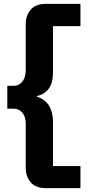

<svg xmlns="http://www.w3.org/2000/svg" viewBox="-20 -813 464 1000"><path d="M220 167Q166 167 140 136.5Q114 106 114 62V-168Q114 -206 96 -226.5Q78 -247 51 -247H18V-366H51Q79 -366 96.5 -388Q114 -410 114 -447V-688Q114 -732 140 -762.5Q166 -793 220 -793H399V-677H256V-438Q256 -379 232.5 -349.5Q209 -320 172 -313V-310Q217 -295 236.5 -260.5Q256 -226 256 -180V52H399V167Z"/></svg>

Font: Mona Sans SemiExpanded
Style: Bold
Weight: 700
Width: 6
Designer: Deni Anggara
Foundry: GitHub
Version: Version 2.000